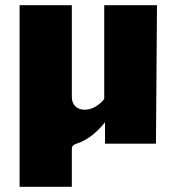

<svg xmlns="http://www.w3.org/2000/svg" viewBox="-20 -550 671 735"><path d="M379 -171V-530H581L577 0H382V-82Q332 -19 273 0Q262 4 258.5 8.5Q255 13 255 22V165H55V-530H255V-179Q255 -156 268.5 -143Q282 -130 304 -130Q325 -130 345 -141.5Q365 -153 379 -171Z"/></svg>

Font: Morrison Black
Style: Regular
Weight: 900
Designer: Pablo Impallari, Rodrigo Fuenzalida (Modified by Dan O. Williams)
Version: Version 0.03;June 6, 2019;FontCreator 11.5.0.2425 64-bit; tt